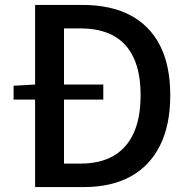

<svg xmlns="http://www.w3.org/2000/svg" viewBox="-20 -757 765 777"><path d="M35 -354V-410L124 -415H398V-354ZM122 0V-737H314Q428 -737 507 -695.5Q586 -654 627.5 -573Q669 -492 669 -371Q669 -251 627.5 -168Q586 -85 508 -42.5Q430 0 320 0ZM239 -95H306Q385 -95 439 -126Q493 -157 521 -218.5Q549 -280 549 -371Q549 -463 521 -523Q493 -583 439 -612.5Q385 -642 306 -642H239Z"/></svg>

Font: Noto Sans JP Thin Medium
Style: Regular
Weight: 500
Version: Version 2.004-H2;hotconv 1.0.118;makeotfexe 2.5.65603